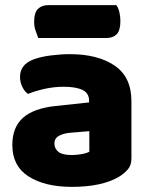

<svg xmlns="http://www.w3.org/2000/svg" viewBox="-20 -712 584 748"><path d="M260 -108Q277 -108 297.5 -111.5Q318 -115 328 -121V-201L256 -195Q228 -193 210 -183Q192 -173 192 -153Q192 -133 207.5 -120.5Q223 -108 260 -108ZM252 -501Q361 -501 426.5 -456.5Q492 -412 492 -318V-94Q492 -68 477.5 -51.5Q463 -35 443 -23Q411 -4 365 6Q319 16 260 16Q155 16 91.5 -24.5Q28 -65 28 -147Q28 -216 69.5 -253Q111 -290 196 -299L327 -313V-320Q327 -349 301.5 -361.5Q276 -374 228 -374Q191 -374 154.5 -366Q118 -358 89 -346Q76 -355 67 -373.5Q58 -392 58 -412Q58 -460 109 -480Q138 -491 177.5 -496Q217 -501 252 -501ZM395 -564H129Q125 -575 119 -591.5Q113 -608 113 -626Q113 -663 128 -677.5Q143 -692 168 -692H433Q441 -682 445 -665Q449 -648 449 -630Q449 -593 434.5 -578.5Q420 -564 395 -564Z"/></svg>

Font: Baloo Tamma 2 ExtraBold
Style: Regular
Weight: 800
Designer: Divya Kowshik, Shuchita Grover and Ek Type
Foundry: Ek Type
Version: Version 1.700